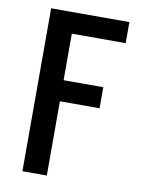

<svg xmlns="http://www.w3.org/2000/svg" viewBox="-83 -794 642 853"><g transform="rotate(10 237.5 -367.5)"><path d="M78 0V-735H431V-640H188V-430H367V-335H188V0Z"/></g></svg>

Font: Iosevka QP
Style: Bold
Weight: 700
Designer: Belleve Invis
Foundry: Belleve Invis
Version: Version 20.0.0; ttfautohint (v1.8.4)